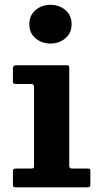

<svg xmlns="http://www.w3.org/2000/svg" viewBox="-20 -798 422 818"><path d="M105 -695Q105 -733 131.5 -755.2Q158 -777.5 195 -777.5Q232 -777.5 258.5 -755.2Q285 -733 285 -695Q285 -657 258.5 -634.8Q232 -612.5 195 -612.5Q158 -612.5 131.5 -634.8Q105 -657 105 -695ZM114.5 -440H47Q35 -440 35 -451V-506.5Q35 -520 48.5 -520H264Q270.5 -520 272.8 -518.2Q275 -516.5 275 -510V-92.5Q275 -80 285.5 -80H352Q360 -80 362.5 -78.5Q365 -77 365 -69V-14Q365 -5 362.5 -2.5Q360 0 351 0H49Q40.5 0 37.8 -2Q35 -4 35 -12.5V-65.5Q35 -75 38 -77.5Q41 -80 50 -80H113Q121 -80 123 -82.2Q125 -84.5 125 -92.5V-427.5Q125 -440 114.5 -440Z"/></svg>

Font: Besley*
Style: Bold
Weight: 700
Designer: Owen Earl
Foundry: indestructible type*
Version: Version 2.000; ttfautohint (v1.8.3)